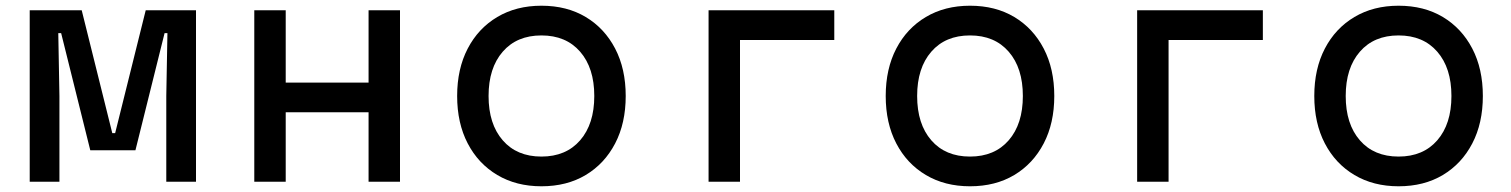

<svg xmlns="http://www.w3.org/2000/svg" viewBox="-20 -636 5290 672"><path d="M84 0V-600H266L373 -170H383L490 -600H666V0H562V-300L566 -520H556L454 -110H296L194 -520H184L188 -300V0Z M870 0V-600H980V-347H1270V-600H1380V0H1270V-243H980V0Z M1875 16Q1787 16 1720.5 -23.5Q1654 -63 1617 -134Q1580 -205 1580 -300Q1580 -395 1617 -466Q1654 -537 1720.5 -576.5Q1787 -616 1875 -616Q1964 -616 2030 -576.5Q2096 -537 2133 -466Q2170 -395 2170 -300Q2170 -205 2133 -134Q2096 -63 2030 -23.5Q1964 16 1875 16ZM1875 -88Q1961 -88 2010.5 -145Q2060 -202 2060 -300Q2060 -398 2010.5 -455Q1961 -512 1875 -512Q1789 -512 1739.5 -455Q1690 -398 1690 -300Q1690 -202 1739.5 -145Q1789 -88 1875 -88Z M2460 0V-600H2900V-496H2570V0Z M3375 16Q3287 16 3220.5 -23.5Q3154 -63 3117 -134Q3080 -205 3080 -300Q3080 -395 3117 -466Q3154 -537 3220.5 -576.5Q3287 -616 3375 -616Q3464 -616 3530 -576.5Q3596 -537 3633 -466Q3670 -395 3670 -300Q3670 -205 3633 -134Q3596 -63 3530 -23.5Q3464 16 3375 16ZM3375 -88Q3461 -88 3510.5 -145Q3560 -202 3560 -300Q3560 -398 3510.5 -455Q3461 -512 3375 -512Q3289 -512 3239.5 -455Q3190 -398 3190 -300Q3190 -202 3239.5 -145Q3289 -88 3375 -88Z M3960 0V-600H4400V-496H4070V0Z M4875 16Q4787 16 4720.5 -23.5Q4654 -63 4617 -134Q4580 -205 4580 -300Q4580 -395 4617 -466Q4654 -537 4720.5 -576.5Q4787 -616 4875 -616Q4964 -616 5030 -576.5Q5096 -537 5133 -466Q5170 -395 5170 -300Q5170 -205 5133 -134Q5096 -63 5030 -23.5Q4964 16 4875 16ZM4875 -88Q4961 -88 5010.5 -145Q5060 -202 5060 -300Q5060 -398 5010.5 -455Q4961 -512 4875 -512Q4789 -512 4739.5 -455Q4690 -398 4690 -300Q4690 -202 4739.5 -145Q4789 -88 4875 -88Z"/></svg>

Font: Martian Mono SemiExpanded
Style: Regular
Weight: 400
Width: 6
Monospace: yes
Designer: Roman Shamin
Foundry: Evil Martians
Version: Version 1.000